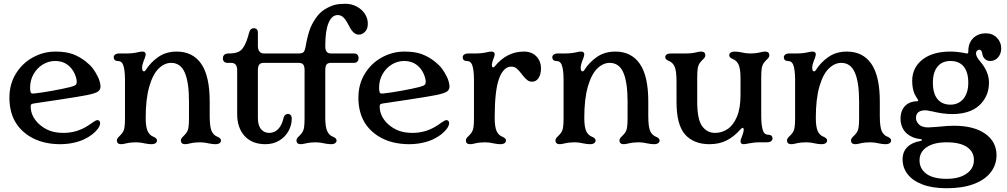

<svg xmlns="http://www.w3.org/2000/svg" viewBox="-20 -756 5349 1020"><path d="M135 -33Q81 -68 55.5 -119Q30 -170 30 -237Q30 -309 64.5 -365Q99 -421 155.5 -451.5Q212 -482 274 -482Q330 -482 366.5 -468.5Q403 -455 436 -429Q460 -410 473.5 -392Q487 -374 499 -350Q506 -337 510 -321.5Q514 -306 514 -296Q514 -280 501 -270Q487 -260 443 -251Q403 -243 298 -227L171 -208Q153 -206 148 -203Q143 -200 143 -191Q143 -139 186 -98Q212 -74 243.5 -62Q275 -50 317 -50Q387 -50 445 -87Q454 -93 461 -97.5Q468 -102 473 -106Q481 -111 487 -114.5Q493 -118 498 -118Q504 -118 508 -113.5Q512 -109 512 -102Q512 -88 499 -71Q475 -39 427 -16Q402 -4 368.5 3Q335 10 299 10Q253 10 211.5 -0.5Q170 -11 135 -33ZM355 -294Q378 -300 383.5 -306.5Q389 -313 387 -331Q385 -344 378.5 -360Q372 -376 362 -389Q329 -432 273 -432Q238 -432 207.5 -413.5Q177 -395 158.5 -362.5Q140 -330 140 -291Q140 -272 143 -265Q146 -258 159 -259Q198 -263 256.5 -273.5Q315 -284 355 -294Z M601 -10Q601 -16 605 -22Q609 -28 615 -33Q625 -43 630 -50Q639 -63 641.5 -80.5Q644 -98 644 -130V-332Q644 -385 634 -412Q630 -422 623 -427Q616 -432 604 -432Q595 -432 589.5 -437.5Q584 -443 584 -452Q584 -460 591.5 -466Q599 -472 614 -472H652Q687 -472 715 -479Q727 -482 737 -482Q754 -482 754 -467Q754 -461 748 -444Q746 -438 743 -432Q735 -411 735 -395Q735 -377 745 -377Q750 -377 753 -382Q779 -424 820.5 -453Q862 -482 919 -482Q1004 -482 1049 -417Q1094 -352 1094 -217V-140Q1094 -83 1104 -60Q1114 -38 1134 -30Q1154 -22 1154 -10Q1154 -1 1146.5 4.5Q1139 10 1124 10Q1110 10 1090 6Q1066 0 1043 0Q1013 0 989 6Q973 10 964 10Q941 10 941 -10Q941 -16 945 -22Q949 -28 955 -33Q965 -43 970 -50Q979 -63 981.5 -80.5Q984 -98 984 -130V-217Q984 -319 961.5 -370.5Q939 -422 889 -422Q854 -422 823 -392Q792 -362 773 -296Q754 -230 754 -130Q754 -83 764 -60Q774 -38 794 -30Q814 -22 814 -10Q814 -1 806.5 4.5Q799 10 784 10Q770 10 750 6Q726 0 703 0Q673 0 649 6Q633 10 624 10Q601 10 601 -10Z M1240 -150V-382Q1240 -422 1209 -422H1188Q1177 -422 1170.5 -428.5Q1164 -435 1164 -445Q1164 -458 1171.5 -465Q1179 -472 1195 -472Q1228 -472 1246.5 -480.5Q1265 -489 1277 -511Q1290 -534 1300 -570L1302 -578Q1306 -593 1312 -599.5Q1318 -606 1329 -606Q1339 -606 1344.5 -600Q1350 -594 1350 -585V-512Q1350 -493 1358.5 -482.5Q1367 -472 1380 -472H1522Q1535 -472 1541 -465Q1547 -458 1547 -447Q1547 -436 1540.5 -429Q1534 -422 1522 -422H1380Q1364 -422 1357 -412.5Q1350 -403 1350 -382V-130Q1350 -90 1366.5 -70Q1383 -50 1410 -50Q1439 -50 1458.5 -71Q1478 -92 1486 -128Q1489 -143 1500 -148.5Q1511 -154 1520.5 -147.5Q1530 -141 1530 -126Q1530 -92 1513 -60.5Q1496 -29 1464 -9.5Q1432 10 1390 10Q1319 10 1279.5 -33.5Q1240 -77 1240 -150Z M1555 -10Q1555 -16 1559 -22Q1563 -28 1569 -33Q1579 -43 1584 -50Q1593 -63 1595.5 -80.5Q1598 -98 1598 -130V-383Q1598 -404 1591 -413Q1584 -422 1567 -422H1522Q1510 -422 1503.5 -429Q1497 -436 1497 -447Q1497 -459 1504.5 -465.5Q1512 -472 1527 -472H1567Q1587 -472 1593.5 -480Q1600 -488 1604 -510V-512Q1615 -573 1630 -610Q1642 -638 1661.5 -665Q1681 -692 1708 -708Q1737 -725 1760 -730.5Q1783 -736 1814 -736Q1847 -736 1874.5 -721.5Q1902 -707 1918 -683Q1934 -659 1934 -630Q1934 -602 1919 -587Q1904 -572 1886 -572Q1871 -572 1858 -584Q1845 -596 1834 -619Q1820 -647 1806.5 -661.5Q1793 -676 1774 -676Q1743 -676 1725.5 -634.5Q1708 -593 1708 -512Q1708 -491 1715 -481.5Q1722 -472 1738 -472H1860Q1873 -472 1879 -465Q1885 -458 1885 -447Q1885 -436 1878.5 -429Q1872 -422 1860 -422H1738Q1721 -422 1714.5 -413Q1708 -404 1708 -382V-130Q1708 -83 1718 -60Q1728 -38 1748 -30Q1768 -22 1768 -10Q1768 -1 1760.5 4.5Q1753 10 1738 10Q1724 10 1704 6Q1680 0 1657 0Q1627 0 1603 6Q1587 10 1578 10Q1555 10 1555 -10Z M1989 -33Q1935 -68 1909.5 -119Q1884 -170 1884 -237Q1884 -309 1918.5 -365Q1953 -421 2009.5 -451.5Q2066 -482 2128 -482Q2184 -482 2220.5 -468.5Q2257 -455 2290 -429Q2314 -410 2327.5 -392Q2341 -374 2353 -350Q2360 -337 2364 -321.5Q2368 -306 2368 -296Q2368 -280 2355 -270Q2341 -260 2297 -251Q2257 -243 2152 -227L2025 -208Q2007 -206 2002 -203Q1997 -200 1997 -191Q1997 -139 2040 -98Q2066 -74 2097.5 -62Q2129 -50 2171 -50Q2241 -50 2299 -87Q2308 -93 2315 -97.5Q2322 -102 2327 -106Q2335 -111 2341 -114.5Q2347 -118 2352 -118Q2358 -118 2362 -113.5Q2366 -109 2366 -102Q2366 -88 2353 -71Q2329 -39 2281 -16Q2256 -4 2222.5 3Q2189 10 2153 10Q2107 10 2065.5 -0.5Q2024 -11 1989 -33ZM2209 -294Q2232 -300 2237.5 -306.5Q2243 -313 2241 -331Q2239 -344 2232.5 -360Q2226 -376 2216 -389Q2183 -432 2127 -432Q2092 -432 2061.5 -413.5Q2031 -395 2012.5 -362.5Q1994 -330 1994 -291Q1994 -272 1997 -265Q2000 -258 2013 -259Q2052 -263 2110.5 -273.5Q2169 -284 2209 -294Z M2455 -10Q2455 -16 2459 -22Q2463 -28 2469 -33Q2479 -43 2484 -50Q2493 -63 2495.5 -80.5Q2498 -98 2498 -130V-332Q2498 -385 2488 -412Q2484 -422 2477 -427Q2470 -432 2458 -432Q2449 -432 2443.5 -437.5Q2438 -443 2438 -452Q2438 -460 2445.5 -466Q2453 -472 2468 -472H2506Q2541 -472 2569 -479Q2581 -482 2591 -482Q2608 -482 2608 -467Q2608 -458 2597 -432Q2593 -416 2593 -412Q2593 -398 2600 -398Q2603 -398 2608 -403Q2672 -482 2763 -482Q2805 -482 2829.5 -456.5Q2854 -431 2854 -392Q2854 -362 2841.5 -342Q2829 -322 2806 -322Q2793 -322 2782.5 -329.5Q2772 -337 2758 -354L2753 -361Q2736 -383 2724.5 -392.5Q2713 -402 2696 -402Q2655 -402 2631.5 -339Q2608 -276 2608 -130Q2608 -83 2618 -60Q2628 -38 2648 -30Q2668 -22 2668 -10Q2668 -1 2660.5 4.5Q2653 10 2638 10Q2624 10 2604 6Q2580 0 2557 0Q2527 0 2503 6Q2487 10 2478 10Q2455 10 2455 -10Z M2931 -10Q2931 -16 2935 -22Q2939 -28 2945 -33Q2955 -43 2960 -50Q2969 -63 2971.5 -80.5Q2974 -98 2974 -130V-332Q2974 -385 2964 -412Q2960 -422 2953 -427Q2946 -432 2934 -432Q2925 -432 2919.5 -437.5Q2914 -443 2914 -452Q2914 -460 2921.5 -466Q2929 -472 2944 -472H2982Q3017 -472 3045 -479Q3057 -482 3067 -482Q3084 -482 3084 -467Q3084 -461 3078 -444Q3076 -438 3073 -432Q3065 -411 3065 -395Q3065 -377 3075 -377Q3080 -377 3083 -382Q3109 -424 3150.5 -453Q3192 -482 3249 -482Q3334 -482 3379 -417Q3424 -352 3424 -217V-140Q3424 -83 3434 -60Q3444 -38 3464 -30Q3484 -22 3484 -10Q3484 -1 3476.5 4.5Q3469 10 3454 10Q3440 10 3420 6Q3396 0 3373 0Q3343 0 3319 6Q3303 10 3294 10Q3271 10 3271 -10Q3271 -16 3275 -22Q3279 -28 3285 -33Q3295 -43 3300 -50Q3309 -63 3311.5 -80.5Q3314 -98 3314 -130V-217Q3314 -319 3291.5 -370.5Q3269 -422 3219 -422Q3184 -422 3153 -392Q3122 -362 3103 -296Q3084 -230 3084 -130Q3084 -83 3094 -60Q3104 -38 3124 -30Q3144 -22 3144 -10Q3144 -1 3136.5 4.5Q3129 10 3114 10Q3100 10 3080 6Q3056 0 3033 0Q3003 0 2979 6Q2963 10 2954 10Q2931 10 2931 -10Z M3574 -214V-322Q3574 -379 3564 -402Q3554 -424 3534 -432Q3514 -440 3514 -452Q3514 -461 3521.5 -466.5Q3529 -472 3544 -472H3625Q3655 -472 3679 -478Q3695 -482 3704 -482Q3727 -482 3727 -462Q3727 -456 3723 -450Q3719 -444 3713 -439Q3703 -429 3698 -422Q3689 -409 3686.5 -391.5Q3684 -374 3684 -342V-214Q3684 -122 3710 -86Q3736 -50 3779 -50Q3815 -50 3845.5 -70.5Q3876 -91 3895 -136Q3914 -181 3914 -251V-342Q3914 -389 3904 -412Q3894 -434 3874 -442Q3854 -450 3854 -462Q3854 -471 3861.5 -476.5Q3869 -482 3884 -482Q3898 -482 3918 -478Q3942 -472 3965 -472Q3995 -472 4019 -478Q4035 -482 4044 -482Q4067 -482 4067 -462Q4067 -456 4063 -450Q4059 -444 4053 -439Q4043 -429 4038 -422Q4029 -409 4026.5 -391.5Q4024 -374 4024 -342V-140Q4024 -87 4034 -60Q4038 -50 4045 -45Q4052 -40 4064 -40Q4073 -40 4078.5 -34.5Q4084 -29 4084 -20Q4084 -12 4076.5 -6Q4069 0 4054 0H4016Q3998 0 3983 2Q3968 4 3957 6Q3937 10 3931 10Q3914 10 3914 -5Q3914 -14 3925 -40Q3931 -58 3931 -66Q3931 -77 3925 -77Q3922 -77 3915 -70Q3881 -31 3841.5 -10.5Q3802 10 3749 10Q3666 10 3620 -41Q3574 -92 3574 -214Z M4161 -10Q4161 -16 4165 -22Q4169 -28 4175 -33Q4185 -43 4190 -50Q4199 -63 4201.5 -80.5Q4204 -98 4204 -130V-332Q4204 -385 4194 -412Q4190 -422 4183 -427Q4176 -432 4164 -432Q4155 -432 4149.5 -437.5Q4144 -443 4144 -452Q4144 -460 4151.5 -466Q4159 -472 4174 -472H4212Q4247 -472 4275 -479Q4287 -482 4297 -482Q4314 -482 4314 -467Q4314 -461 4308 -444Q4306 -438 4303 -432Q4295 -411 4295 -395Q4295 -377 4305 -377Q4310 -377 4313 -382Q4339 -424 4380.5 -453Q4422 -482 4479 -482Q4564 -482 4609 -417Q4654 -352 4654 -217V-140Q4654 -83 4664 -60Q4674 -38 4694 -30Q4714 -22 4714 -10Q4714 -1 4706.5 4.5Q4699 10 4684 10Q4670 10 4650 6Q4626 0 4603 0Q4573 0 4549 6Q4533 10 4524 10Q4501 10 4501 -10Q4501 -16 4505 -22Q4509 -28 4515 -33Q4525 -43 4530 -50Q4539 -63 4541.5 -80.5Q4544 -98 4544 -130V-217Q4544 -319 4521.5 -370.5Q4499 -422 4449 -422Q4414 -422 4383 -392Q4352 -362 4333 -296Q4314 -230 4314 -130Q4314 -83 4324 -60Q4334 -38 4354 -30Q4374 -22 4374 -10Q4374 -1 4366.5 4.5Q4359 10 4344 10Q4330 10 4310 6Q4286 0 4263 0Q4233 0 4209 6Q4193 10 4184 10Q4161 10 4161 -10Z M4775 91Q4775 50 4800.5 25Q4826 0 4870 -7Q4878 -9 4878 -13Q4878 -17 4870 -17Q4827 -21 4797 -47Q4782 -60 4773 -80.5Q4764 -101 4764 -124Q4764 -171 4791 -196Q4803 -207 4818.5 -212.5Q4834 -218 4850 -218Q4863 -218 4855 -229L4852 -233Q4842 -251 4839 -256Q4826 -285 4826 -327Q4826 -396 4880 -439Q4934 -482 5029 -482Q5063 -482 5100 -475Q5104 -474 5107.5 -473.5Q5111 -473 5114 -472H5117Q5121 -472 5122.5 -474Q5124 -476 5124 -482Q5124 -500 5127.5 -514Q5131 -528 5139 -540Q5166 -579 5218 -579Q5253 -579 5276 -555.5Q5299 -532 5299 -499Q5299 -471 5282.5 -451.5Q5266 -432 5240 -432Q5224 -432 5212.5 -442.5Q5201 -453 5198 -472Q5195 -492 5183 -492Q5176 -492 5170.5 -486.5Q5165 -481 5165 -472Q5165 -456 5185 -432Q5234 -376 5234 -317Q5234 -279 5220 -248Q5206 -217 5181 -195Q5155 -172 5119 -161Q5083 -150 5039 -150Q4989 -150 4929 -165Q4924 -165 4918 -167Q4905 -170 4893 -170Q4879 -170 4867 -165Q4846 -155 4846 -130Q4846 -113 4859 -98Q4876 -79 4911 -79Q4918 -79 4957 -82L4969 -83Q5014 -88 5048 -88Q5154 -88 5214 -45.5Q5274 -3 5274 69Q5274 119 5243.5 159Q5213 199 5153.5 221.5Q5094 244 5009 244Q4932 244 4879.5 223.5Q4827 203 4801 168.5Q4775 134 4775 91ZM5154 94Q5154 50 5117 25Q5080 0 5009 0Q4942 0 4903.5 25.5Q4865 51 4865 96Q4865 140 4901 167Q4937 194 5009 194Q5076 194 5115 166.5Q5154 139 5154 94ZM5124 -317Q5124 -372 5100 -402Q5076 -432 5029 -432Q4985 -432 4960.5 -402Q4936 -372 4936 -317Q4936 -259 4960.5 -229.5Q4985 -200 5029 -200Q5072 -200 5098 -231Q5124 -262 5124 -317Z"/></svg>

Font: Raigarh
Style: Regular
Weight: 400
Designer: jaikishan Patel
Foundry: MagicType
Version: Version 1.000;FEAKit 1.0